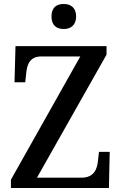

<svg xmlns="http://www.w3.org/2000/svg" viewBox="-20 -946 612 966"><path d="M301 -800C334 -800 363 -818 363 -863C363 -909 334 -926 301 -926C265 -926 239 -909 239 -863C239 -818 265 -800 301 -800ZM35 0H528L532 -182H478L473 -139C469 -93 452 -52 389 -52H166L516 -671V-714H58L53 -532H107L112 -578C116 -624 132 -662 188 -662H384L35 -42Z"/></svg>

Font: Noto Serif Armenian SemiCondensed Medium
Style: Regular
Weight: 500
Width: 4
Designer: Monotype Design Team
Foundry: Monotype Imaging Inc.
Version: Version 2.008